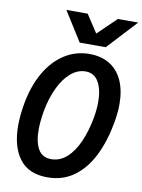

<svg xmlns="http://www.w3.org/2000/svg" viewBox="-103 -1034 828 1117"><g transform="rotate(10 310.5 -475.0)"><path d="M37 -253.5Q37 -312 49.5 -383Q68.5 -490.5 114.2 -570Q160 -649.5 226.8 -692.2Q293.5 -735 374 -735Q444.5 -735 494.2 -704.2Q544 -673.5 570 -615.5Q596 -557.5 596 -476.5Q596 -426.5 585.5 -368.5Q565.5 -255.5 523 -169.5Q480.5 -83.5 413.5 -34.5Q346.5 14.5 256 14.5Q145 14.5 91 -57.2Q37 -129 37 -253.5ZM463.5 -377Q472 -427 472 -468Q472 -542.5 446 -586.8Q420 -631 370 -631Q323 -631 282.5 -596.5Q242 -562 212.8 -500.5Q183.5 -439 169 -359.5Q158.5 -296.5 158.5 -250Q158.5 -177 182.8 -135.2Q207 -93.5 259.5 -93.5Q311.5 -93.5 352.5 -130.8Q393.5 -168 421.2 -232Q449 -296 463.5 -377ZM196.5 -964H322.5L391.5 -858.5L500.5 -964H621L459.5 -790H306Z"/></g></svg>

Font: JuliaMono SemiBold
Style: Italic
Weight: 600
Italic angle: -9°
Monospace: yes
Designer: cormullion
Foundry: corm
Version: Version 0.056; ttfautohint (v1.8.4)